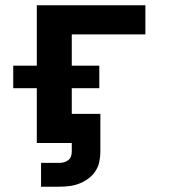

<svg xmlns="http://www.w3.org/2000/svg" viewBox="-20 -540 640 725"><path d="M135 165V75H205Q214 75 222.5 72.5Q231 70 238 64.5Q245 59 248 50.5Q251 42 251 33V0H119V-207H30V-292H119V-520H529V-410H251V-292H355V-207H251V-110H359V33Q359 52 355 71Q351 90 340.5 106Q330 122 314 134Q298 146 280 153Q262 160 243 162.5Q224 165 205 165Z"/></svg>

Font: Iosevka Custom XBdEx
Style: Regular
Weight: 800
Width: 7
Monospace: yes
Designer: Belleve Invis
Foundry: Belleve Invis
Version: Version 11.2.4; ttfautohint (v1.8.4)